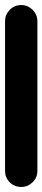

<svg xmlns="http://www.w3.org/2000/svg" viewBox="-20 -740 168 760"><path d="M0 -64H128V-656H0ZM64 -128Q37 -128 18.5 -109Q0 -90 0 -64Q0 -37 18.5 -18.5Q37 0 64 0Q90 0 109 -18.5Q128 -37 128 -64Q128 -90 109 -109Q90 -128 64 -128ZM64 -720Q37 -720 18.5 -701Q0 -682 0 -656Q0 -629 18.5 -610.5Q37 -592 64 -592Q90 -592 109 -610.5Q128 -629 128 -656Q128 -682 109 -701Q90 -720 64 -720Z"/></svg>

Font: Wavefont
Style: Bold
Weight: 700
Version: Version 3.004;gftools[0.9.33]